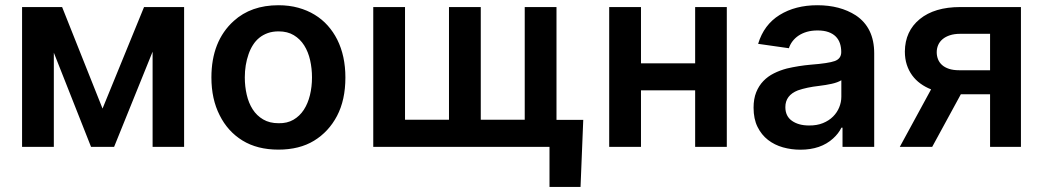

<svg xmlns="http://www.w3.org/2000/svg" viewBox="-20 -573 4066 749"><path d="M698.2 0H575.3V-371.4L425.1 0H335.2L190 -367.5V0H66.1V-545.5H222.3L380 -149.5L541.9 -545.5H698.2Z M1066.1 10.7Q983.7 10.7 925.8 -24.9Q868.3 -60.4 837 -123.2Q804.7 -186.4 804.7 -270.6Q804.7 -412.3 891.7 -491.1Q959.5 -552.6 1066.1 -552.6Q1108 -552.6 1143.5 -542.8Q1179 -533 1207.7 -515.4Q1236.5 -497.9 1258.5 -473.2Q1280.5 -448.5 1295.5 -418.7Q1327.4 -355.1 1327.4 -270.6Q1327.4 -182.9 1294.7 -120.7Q1262.1 -58.9 1205.1 -24.1Q1148.1 10.7 1066.1 10.7ZM1066.8 -92.3Q1100.1 -91.6 1124.6 -105.8Q1149.1 -120 1165.1 -144.5Q1181.1 -169 1189.1 -201.7Q1197.1 -234.4 1197.1 -271Q1197.1 -305.8 1189.8 -338.2Q1182.5 -370.7 1166.7 -395.8Q1150.9 -420.8 1126.2 -435.7Q1101.6 -450.6 1066.8 -450.6Q1043.7 -450.6 1025 -444.1Q1006.4 -437.5 991.8 -425.8Q977.3 -414.1 966.8 -397.5Q956.3 -381 949.6 -361.5Q935 -320 935 -271Q935 -235.8 942.5 -203.5Q949.9 -171.2 965.7 -146.5Q981.5 -121.8 1006.6 -107.1Q1031.6 -92.3 1066.8 -92.3Z M2244.7 156.2H2123.6V0H1436.1V-545.5H1560V-105.8H1731.5V-545.5H1855.5V-105.8H2027V-545.5H2150.9V-105.5H2255.3Z M2815.3 0H2691.8V-220.5H2480.5V0H2356.5V-545.5H2480.5V-326H2691.8V-545.5H2815.3Z M3102.3 11Q3067.1 11 3034.3 1.8Q3001.4 -7.5 2976 -27.2Q2950.6 -46.9 2935.2 -77.9Q2919.7 -109 2919.7 -153.1Q2919.7 -187.5 2930 -213.1Q2940.3 -238.6 2957.9 -256.9Q2975.5 -275.2 2999.1 -286.9Q3022.7 -298.7 3049.7 -305.8Q3094.8 -316.4 3143.1 -320.7Q3212 -326 3236.5 -334.9Q3261.7 -344.1 3261.7 -370Q3261.7 -388.5 3256.6 -403.9Q3251.4 -419.4 3240.2 -430.6Q3229 -441.8 3211.5 -448Q3193.9 -454.2 3169.4 -454.2Q3146.3 -454.2 3127.8 -448.9Q3109.4 -443.5 3095.3 -434.1Q3081.3 -424.7 3071.7 -412.1Q3062.1 -399.5 3057.5 -384.9L2937.5 -402Q2959.9 -476.6 3021.3 -514.6Q3082.7 -552.6 3168.7 -552.6Q3257.1 -552.6 3318.5 -513.1Q3390.3 -465.2 3390.3 -365.1V0H3266.7V-74.9H3262.4Q3251.1 -51.8 3229.8 -32.7Q3181.8 11 3102.3 11ZM3135.7 -83.5Q3166.5 -83.1 3190.2 -92.7Q3213.8 -102.3 3229.8 -118.3Q3245.7 -134.2 3253.9 -154.5Q3262.1 -174.7 3262.1 -195.7V-259.9Q3247.2 -251.1 3224.6 -246.1Q3202.1 -241.1 3175.1 -237.9Q3127.8 -232.6 3092.7 -220.5Q3043.7 -201.3 3043.7 -155.2Q3043.7 -119.7 3069.6 -101.6Q3095.5 -83.5 3135.7 -83.5Z M3962.7 0H3842.3V-205.3H3728.3L3616.5 0H3490.1L3612.2 -224.4Q3589.5 -233.3 3570.7 -247Q3551.8 -260.7 3538.4 -279.1Q3524.9 -297.6 3517.4 -320.7Q3509.9 -343.8 3509.9 -372.2Q3510.7 -451.7 3568.2 -498.6Q3625.7 -545.5 3725.9 -545.5H3962.7ZM3842.3 -299V-441.1H3725.9Q3702.8 -441.1 3685.5 -435.4Q3668.3 -429.7 3657 -420.1Q3645.6 -410.5 3639.9 -397.4Q3634.2 -384.2 3634.2 -369.3Q3634.2 -354.8 3639.2 -342Q3644.2 -329.2 3654.8 -319.6Q3665.5 -310 3682 -304.5Q3698.5 -299 3721.6 -299Z"/></svg>

Font: Linik Sans SemiBold
Style: Regular
Weight: 600
Designer: Fonts by Rasmus Andersson / Changes by Cristiano Sobral with parts from Marc Monis
Foundry: rsms
Version: Version 3.020; ttfautohint (v1.6)